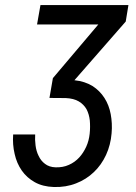

<svg xmlns="http://www.w3.org/2000/svg" viewBox="-20 -731 540 762"><path d="M479 -645.5 489.7 -710.9H140.6L127 -633.8H370.1L189.9 -420.9L176.3 -342.3L241.2 -341.8C262.2 -340.8 279.3 -336.4 292.5 -328.6C305.7 -320.8 315.9 -310.5 323.2 -297.9C330.1 -284.7 334.5 -270 336.4 -253.4C337.9 -236.3 337.9 -218.8 335.9 -200.2C334 -182.1 329.6 -165 322.3 -148.9C314.9 -132.8 305.7 -118.2 294.4 -106C282.7 -93.3 269 -83.5 253.4 -76.7C237.3 -69.3 219.7 -66.4 200.7 -66.9C183.6 -67.4 169.4 -72.3 158.7 -80.6C147.5 -88.9 139.2 -99.6 133.3 -112.3C127 -124.5 123 -138.7 121.1 -153.8C119.1 -168.9 118.7 -183.1 119.6 -197.3H32.2C30.3 -170.4 32.2 -145 38.1 -120.1C43.5 -95.2 53.2 -73.2 66.4 -54.2C79.6 -35.2 97.2 -19.5 118.2 -7.8C139.2 3.9 164.6 10.3 193.8 11.2C225.6 12.2 255.4 7.3 282.2 -3.4C309.1 -13.7 332.5 -28.8 352.5 -47.9C372.6 -66.9 388.7 -89.8 400.9 -116.2C413.1 -142.6 420.4 -171.4 422.9 -202.1C425.3 -228.5 423.8 -253.9 419.4 -277.8C415 -301.8 406.7 -323.2 394.5 -342.3C382.3 -361.3 366.7 -377 347.2 -389.6C327.1 -401.9 303.2 -409.7 275.4 -412.6Z"/></svg>

Font: Roboto Condensed
Style: Italic
Weight: 400
Designer: Google
Version: Version 1.000;PS 001.000;hotconv 1.0.88;makeotf.lib2.5.64775